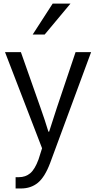

<svg xmlns="http://www.w3.org/2000/svg" viewBox="-20 -814 531 1063"><path d="M7.8 -525.4H95.7L204.1 -217.8Q228.5 -149.4 248 -85H252Q266.6 -132.8 294.9 -217.8L398.4 -525.4H484.4L257.8 87.9Q228.5 166 189.9 197.8Q151.4 229.5 95.7 229.5H66.4V167H84Q121.1 167 147 145.5Q172.9 124 193.4 68.4L212.9 6.8ZM161.1 -623 271.5 -793.9H370.1L227.5 -623Z"/></svg>

Font: Gothic A1
Style: Regular
Weight: 400
Designer: HanYang I&C Co.,Ltd.
Foundry: HanYang I&C Co.,Ltd.
Version: Version 2.50